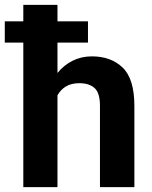

<svg xmlns="http://www.w3.org/2000/svg" viewBox="-30 -770 625 790"><path d="M332 -682.1V-594.7H206.5V-469.7Q232.4 -502 268.6 -520Q304.7 -538.1 348.1 -538.1Q426.8 -538.1 474.9 -491.7Q522.9 -445.3 522.9 -334V0H381.3V-335Q381.3 -387.7 359.1 -407.7Q336.9 -427.7 296.4 -427.7Q263.2 -427.7 241.2 -414.3Q219.2 -400.9 206.5 -377.9V0H65.9V-594.7H-10.3V-682.1H65.9V-750H206.5V-682.1Z"/></svg>

Font: Vazirmatn RD
Style: Bold
Weight: 700
Designer: Saber Rastikerdar
Foundry: Saber Rastikerdar
Version: Version 32.102